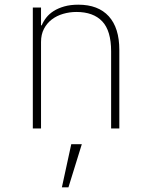

<svg xmlns="http://www.w3.org/2000/svg" viewBox="-20 -548 640 819"><path d="M120 0V-516H155V-440H158Q165 -457 177.5 -473Q190 -489 209 -501Q228 -513 254 -520.5Q280 -528 314 -528Q399 -528 444 -478.5Q489 -429 489 -335V0H454V-329Q454 -417 416 -457Q378 -497 306 -497Q277 -497 249.5 -489Q222 -481 201 -465Q180 -449 167.5 -425Q155 -401 155 -369V0ZM284 67H329L272 251H244Z"/></svg>

Font: IBM Plex Mono ExtraLight
Style: Regular
Weight: 200
Monospace: yes
Designer: Mike Abbink, Paul van der Laan, Pieter van Rosmalen
Foundry: Bold Monday
Version: Version 2.3